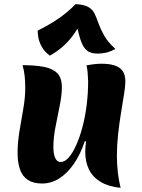

<svg xmlns="http://www.w3.org/2000/svg" viewBox="-20 -887 684 928"><path d="M563 21Q505 15 467 -7.5Q429 -30 410.5 -67Q392 -104 392 -153Q392 -165 393 -176.5Q394 -188 396 -203L390 -205Q368 -139 336 -93.5Q304 -48 265.5 -24Q227 0 183 0Q141 0 114.5 -17.5Q88 -35 76.5 -68.5Q65 -102 65 -148Q65 -198 74 -252.5Q83 -307 92.5 -361Q102 -415 102 -462Q102 -490 99.5 -517Q97 -544 89 -572Q149 -572 191.5 -564Q234 -556 256.5 -533.5Q279 -511 279 -465Q279 -428 269 -378Q259 -328 248.5 -275Q238 -222 238 -177Q238 -142 247 -123Q256 -104 273 -104Q293 -104 312 -125.5Q331 -147 348.5 -186Q366 -225 379 -274.5Q392 -324 399 -380.5Q406 -437 406 -495Q405 -518 403.5 -537Q402 -556 398 -571Q419 -575 437 -577Q455 -579 471 -579Q509 -579 534.5 -570.5Q560 -562 573 -543.5Q586 -525 586 -493Q586 -471 579.5 -431.5Q573 -392 565 -342.5Q557 -293 551 -239.5Q545 -186 545 -136Q545 -94 549.5 -54Q554 -14 563 21ZM221 -618Q212 -624 198.5 -638Q185 -652 174 -677Q163 -702 162 -739Q226 -771 269.5 -802Q313 -833 345 -867Q386 -865 407 -853Q428 -841 437.5 -820.5Q447 -800 456.5 -773Q466 -746 483.5 -715Q501 -684 538 -650Q510 -636 490.5 -632Q471 -628 450 -628Q417 -628 398 -644.5Q379 -661 366.5 -703Q354 -745 339 -821L380 -790Q362 -759 342 -729Q322 -699 294 -671.5Q266 -644 221 -618Z"/></svg>

Font: Merienda ExtraBold
Style: Regular
Weight: 800
Designer: Eduardo Rodriguez Tunni
Foundry: Eduardo Rodriguez Tunni
Version: Version 2.001